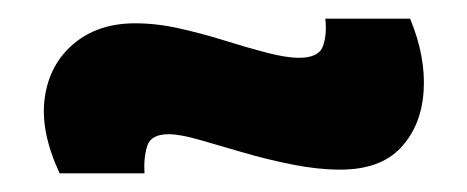

<svg xmlns="http://www.w3.org/2000/svg" viewBox="-20 -419 501 206"><path d="M345 -237Q321 -237 293.5 -242.5Q266 -248 240.5 -255.5Q215 -263 194 -269Q173 -275 161 -275Q142 -275 138 -262.5Q134 -250 135 -233H44Q23 -278 28 -314Q33 -350 59 -372Q85 -394 125 -394Q148 -394 172.5 -388.5Q197 -383 221 -375.5Q245 -368 266 -362.5Q287 -357 301 -357Q322 -357 326.5 -369.5Q331 -382 329 -399H420Q437 -358 434.5 -321Q432 -284 410 -260.5Q388 -237 345 -237Z"/></svg>

Font: Bricolage Grotesque SemiCondensed ExtraBold
Style: Regular
Weight: 800
Width: 4
Designer: Mathieu Triay
Foundry: Atelier Triay
Version: Version 1.001;gftools[0.9.33.dev8+g029e19f]